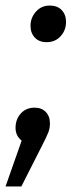

<svg xmlns="http://www.w3.org/2000/svg" viewBox="-45 -508 276 692"><path d="M135 -63Q135 -46 129 -30.5Q123 -15 106 18L32 164H-25L33 -1Q11 -19 11 -47Q11 -78 30 -99Q49 -120 80 -120Q105 -120 120 -104.5Q135 -89 135 -63ZM65 -415Q65 -444 84.5 -466Q104 -488 134 -488Q162 -488 177.5 -471.5Q193 -455 193 -429Q193 -399 173.5 -377.5Q154 -356 123 -356Q96 -356 80.5 -372.5Q65 -389 65 -415Z"/></svg>

Font: Fira Sans Compressed
Style: Italic
Weight: 400
Width: 1
Italic angle: -8°
Designer: bBox Type GmbH & Carrois Corporate GbR & Edenspiekermann AG
Foundry: bBox Type GmbH & Carrois Corporate GbR & Edenspiekermann AG
Version: Version 4.301